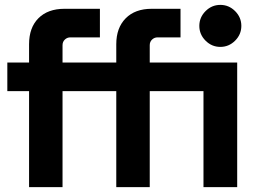

<svg xmlns="http://www.w3.org/2000/svg" viewBox="-20 -766 1055 786"><path d="M882 -574Q847 -574 821.5 -599.5Q796 -625 796 -660Q796 -695 821.5 -720.5Q847 -746 882 -746Q917 -746 942.5 -720.5Q968 -695 968 -660Q968 -625 942.5 -599.5Q917 -574 882 -574ZM99 0V-393H10V-510H99V-585Q99 -653 137.5 -691.5Q176 -730 244 -730H389V-613H268Q255 -613 245.5 -604Q236 -595 236 -581V-510H456V-585Q456 -652 494.5 -691Q533 -730 601 -730H719V-613H625Q612 -613 602.5 -604Q593 -595 593 -581V-510H951V0H813V-393H593V0H456V-393H236V0Z"/></svg>

Font: MuseoModerno SemiBold
Style: Regular
Weight: 600
Designer: Pablo Cosgaya, Héctor Gatti, Marcela Romero, and the Authors of The MuseoModerno Project.
Foundry: Omnibus-Type Team
Version: Version 1.001